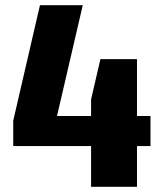

<svg xmlns="http://www.w3.org/2000/svg" viewBox="-20 -720 614 740"><path d="M31 -255 134 -700H299L187 -218L74 -273H560V-157H31ZM331 -337 367 -492H508V0H331Z"/></svg>

Font: Pathway Extreme Condensed ExtraBold
Style: Regular
Weight: 800
Width: 3
Version: Version 1.001;gftools[0.9.26]